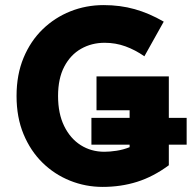

<svg xmlns="http://www.w3.org/2000/svg" viewBox="-20 -722 753 754"><path d="M45 -345Q45 -429 72.5 -495Q100 -561 147.5 -607Q195 -653 256.5 -677.5Q318 -702 387 -702Q452 -702 509 -686Q566 -670 623 -637L547 -501Q511 -526 472.5 -540Q434 -554 391 -554Q340 -554 298.5 -530.5Q257 -507 232.5 -460.5Q208 -414 208 -345Q208 -276 232 -227Q256 -178 297 -152Q338 -126 390 -126Q411 -126 437.5 -130Q464 -134 489 -144V-154H339V-259H489V-289H359V-422H643V-259H713V-154H643V-73Q582 -28 518.5 -8Q455 12 383 12Q316 12 255 -12.5Q194 -37 147 -83Q100 -129 72.5 -195Q45 -261 45 -345Z"/></svg>

Font: Radio Canada
Style: Bold
Weight: 700
Designer: Charles Daoud, Etienne Aubert Bonn, Alexandre Saumier Demers, Jacques Le Bailly
Foundry: Radio-Canada
Version: Version 2.104; ttfautohint (v1.8.4.7-5d5b);gftools[0.9.28.de